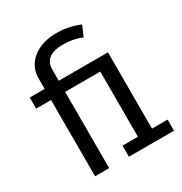

<svg xmlns="http://www.w3.org/2000/svg" viewBox="-174 -876 949 1003"><g transform="rotate(-30 300.0 -374.5)"><path d="M586 0V-67H492V-527H195V-593C195 -651 233 -680 308 -680C348 -680 387 -673 421 -658L448 -721C407 -738 362 -749 305 -749C196 -749 110 -688 110 -591V-527H20V-460H110V0H195V-460H407V-67H314V0Z"/></g></svg>

Font: FiraMono Nerd Font
Style: Regular
Weight: 400
Designer: Carrois Corporate & Edenspiekermann AG
Foundry: Carrois Corporate GbR & Edenspiekermann AG
Version: Version 003.206;Nerd Fonts 3.3.0